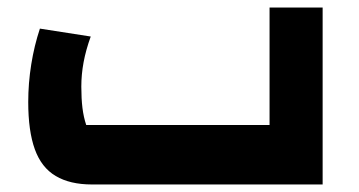

<svg xmlns="http://www.w3.org/2000/svg" viewBox="-20 -490 954 510"><path d="M224 0Q166 0 128 -22.5Q90 -45 72.5 -93.5Q55 -142 55 -219Q55 -269 63 -319Q71 -369 86 -414L221 -393Q208 -357 202 -324.5Q196 -292 196 -260Q196 -228 199 -203.5Q202 -179 209 -158H696V-470H837V0Z"/></svg>

Font: Changa
Style: Bold
Weight: 700
Designer: Eduardo Rodriguez Tunni
Foundry: Eduardo Rodriguez Tunni
Version: Version 3.002; ttfautohint (v1.8.2)